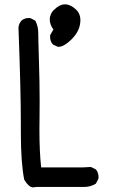

<svg xmlns="http://www.w3.org/2000/svg" viewBox="-20 -833 540 863"><path d="M73.7 -237.8V-278.8Q73.7 -426.8 63 -709Q63 -709 63 -709.5Q64.9 -727.1 76.2 -740.2Q89.8 -752 109.4 -752Q112.3 -752 116.7 -751.5L138.7 -740.2Q151.9 -714.4 151.9 -686.3Q151.9 -658.2 155 -561Q158.2 -463.9 158.2 -379.4Q158.2 -336.9 157.7 -304Q157.2 -271 157.2 -250.5Q157.2 -150.4 165 -80.6H352.5L388.7 -82.5L410.6 -71.8L411.6 -70.8Q422.9 -56.6 422.9 -37.1Q422.9 -34.2 422.4 -29.8L411.1 -7.8L410.2 -7.3Q387.2 7.3 358.4 7.3H145L127 9.3Q107.9 6.8 88.9 -25.4Q73.7 -101.1 73.7 -237.8ZM220.2 -700.7Q203.6 -720.7 203.6 -748Q204.1 -758.8 209 -769.5Q214.4 -781.7 225.1 -791Q248.5 -813.5 272 -813.5Q296.4 -813.5 320.8 -791Q341.3 -772.5 341.3 -742.2Q341.3 -694.8 300.3 -654.8Q266.6 -622.6 243.7 -622.6Q240.2 -622.6 238.8 -623L217.3 -633.3L216.8 -634.3Q205.1 -647.5 205.1 -667.5Q205.1 -670.9 205.6 -675.3Z"/></svg>

Font: Bakudai
Style: Medium
Weight: 500
Version: Version 1.48